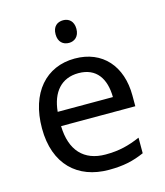

<svg xmlns="http://www.w3.org/2000/svg" viewBox="-112 -822 787 917"><g transform="rotate(-15 282.0 -363.5)"><path d="M286 -737C257 -737 234 -720 234 -681C234 -643 257 -625 286 -625C313 -625 337 -643 337 -681C337 -720 313 -737 286 -737ZM292 -546C150 -546 55 -440 55 -264C55 -85 160 10 313 10C386 10 434 -1 489 -25V-102C433 -78 385 -65 317 -65C210 -65 149 -130 146 -251H513V-304C513 -450 429 -546 292 -546ZM291 -474C380 -474 420 -412 421 -321H148C157 -417 207 -474 291 -474Z"/></g></svg>

Font: Noto Sans Cuneiform
Style: Regular
Weight: 400
Designer: Monotype Design Team
Foundry: Monotype Imaging Inc.
Version: Version 2.001